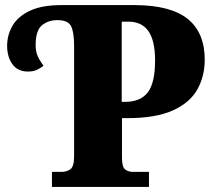

<svg xmlns="http://www.w3.org/2000/svg" viewBox="-20 -734 827 754"><path d="M184 0V-59H222Q242 -59 256.5 -69.5Q271 -80 271 -120V-554Q271 -608 259 -631.5Q247 -655 205 -655Q170 -655 145 -635Q120 -615 120 -556Q120 -531 128.5 -512.5Q137 -494 151 -476Q139 -466 124.5 -459.5Q110 -453 90 -453Q50 -453 29 -481.5Q8 -510 8 -554Q8 -597 29.5 -633.5Q51 -670 98 -692Q145 -714 221 -714H511Q652 -713 718 -659Q784 -605 784 -500Q784 -434 754.5 -382Q725 -330 658 -300Q591 -270 479 -270H459V-115Q459 -78 471.5 -68.5Q484 -59 502 -59H565V0ZM471 -334Q532 -334 560.5 -371.5Q589 -409 589 -496Q589 -574 563 -611.5Q537 -649 484 -649H458V-334Z"/></svg>

Font: Noto Serif SemiCondensed Black
Style: Regular
Weight: 900
Width: 4
Designer: Monotype Design Team
Foundry: Monotype Imaging Inc.
Version: Version 2.014; ttfautohint (v1.8.4.7-5d5b)